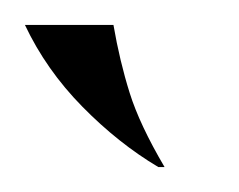

<svg xmlns="http://www.w3.org/2000/svg" viewBox="-26 -702 192 154"><path d="M101 -568H106Q86 -602 78 -627.5Q70 -653 65 -682H-6Q11 -646 40 -616.5Q69 -587 101 -568Z"/></svg>

Font: Emberly Black
Style: Regular
Weight: 900
Designer: Rajesh Rajput
Foundry: Rajesh Rajput
Version: Version 1.000